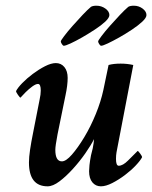

<svg xmlns="http://www.w3.org/2000/svg" viewBox="-20 -656 541 683"><path d="M149.4 6.8Q83 6.8 83 -78.1Q83 -96.7 86.9 -123Q90.8 -149.4 97.7 -183.6L121.1 -302.7Q123 -311.5 124 -319.3Q125 -327.1 125 -334Q125 -357.4 115.2 -357.4Q107.4 -357.4 95.2 -348.6Q83 -339.8 71.3 -328.1Q59.6 -316.4 52.7 -308.6Q50.8 -308.6 43.9 -318.4Q37.1 -328.1 37.1 -332Q43 -343.8 59.1 -360.4Q75.2 -377 96.7 -393.1Q118.2 -409.2 140.1 -420.4Q162.1 -431.6 178.7 -431.6Q197.3 -431.6 209 -417.5Q220.7 -403.3 220.7 -378.9Q220.7 -352.5 212.9 -316.4L184.6 -177.7Q180.7 -156.2 178.7 -143.1Q176.8 -129.9 176.8 -123Q176.8 -82 200.2 -82Q214.8 -82 235.8 -106Q256.8 -129.9 279.8 -168Q302.7 -206.1 320.8 -250.5Q338.9 -294.9 347.7 -335.9L366.2 -424.8Q383.8 -429.7 409.2 -429.7Q432.6 -429.7 454.1 -424.8L394.5 -114.3Q393.6 -109.4 393.1 -103.5Q392.6 -97.7 392.6 -90.8Q392.6 -66.4 402.3 -66.4Q417 -66.4 435.5 -85Q454.1 -103.5 469.7 -119.1Q471.7 -119.1 478.5 -109.9Q485.4 -100.6 485.4 -96.7Q479.5 -85 462.9 -67.4Q446.3 -49.8 424.3 -33.2Q402.3 -16.6 379.4 -4.9Q356.4 6.8 338.9 6.8Q320.3 6.8 308.6 -7.3Q296.9 -21.5 296.9 -46.9Q296.9 -54.7 298.3 -68.8Q299.8 -83 303.7 -103.5Q311.5 -131.8 313 -146.5Q314.5 -161.1 314.5 -161.1Q303.7 -139.6 283.7 -110.8Q263.7 -82 239.3 -55.2Q214.8 -28.3 191.4 -10.7Q168 6.8 149.4 6.8ZM207 -493.2Q204.1 -493.2 200.2 -499Q196.3 -504.9 196.3 -508.8Q196.3 -511.7 208 -527.3Q219.7 -543 237.8 -563.5Q255.9 -584 273.9 -603Q292 -622.1 303.7 -631.8Q310.5 -635.7 323.2 -635.7Q340.8 -635.7 355 -625.5Q369.1 -615.2 369.1 -602.5Q369.1 -592.8 354.5 -579.1Q339.8 -565.4 317.4 -550.8Q294.9 -536.1 272 -522.9Q249 -509.8 231 -501.5Q212.9 -493.2 207 -493.2ZM339.8 -493.2Q336.9 -493.2 333 -499Q329.1 -504.9 329.1 -508.8Q329.1 -511.7 340.8 -527.3Q352.5 -543 370.6 -563.5Q388.7 -584 406.7 -603Q424.8 -622.1 436.5 -631.8Q443.4 -635.7 456.1 -635.7Q473.6 -635.7 487.3 -625.5Q501 -615.2 501 -602.5Q501 -592.8 486.3 -579.1Q471.7 -565.4 449.7 -550.8Q427.7 -536.1 404.3 -522.9Q380.9 -509.8 363.3 -501.5Q345.7 -493.2 339.8 -493.2Z"/></svg>

Font: Crimson Text SemiBold
Style: Italic
Weight: 600
Italic angle: -11°
Designer: Sebastian Kosch
Foundry: Sebastian Kosch
Version: Version 1.100; ttfautohint (v1.8.4)